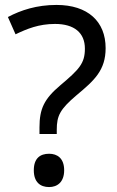

<svg xmlns="http://www.w3.org/2000/svg" viewBox="-20 -744 474 778"><path d="M140 -228V-201H210V-218C210 -275 223 -301 290 -358C362 -418 408 -459 408 -549C408 -657 336 -724 209 -724C129 -724 65 -703 12 -675L43 -605C89 -627 137 -647 203 -647C281 -647 324 -611 324 -547C324 -487 301 -463 224 -398C159 -343 140 -303 140 -228ZM117 -54C117 -6 143 14 179 14C212 14 240 -6 240 -54C240 -103 212 -121 179 -121C143 -121 117 -103 117 -54Z"/></svg>

Font: Noto Sans Caucasian Albanian
Style: Regular
Weight: 400
Designer: Monotype Design Team
Foundry: Monotype Imaging Inc.
Version: Version 2.005